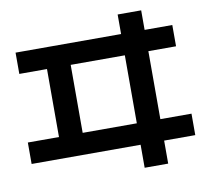

<svg xmlns="http://www.w3.org/2000/svg" viewBox="-92 -906 1185 1093"><g transform="rotate(-10 500.0 -360.0)"><path d="M657 83V-50H27V-174H207V-567H47V-690H657V-803H793V-690H953V-567H793V-174H973V-50H793V83ZM344 -174H657V-567H344Z"/></g></svg>

Font: M PLUS 1
Style: Bold
Weight: 700
Designer: Coji Morishita
Foundry: UNDERFOREST DESIGN
Version: Version 1.001